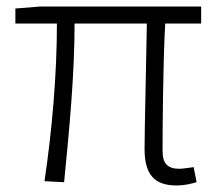

<svg xmlns="http://www.w3.org/2000/svg" viewBox="-20 -554 664 587"><path d="M519 13C545 13 564 8 581 3L572 -43C550 -40 537 -38 528 -38C493 -38 477 -54 477 -92C477 -155 478 -348 485 -482H595V-534H102L27 -528V-482H154C154 -326 139 -154 116 0L176 3C191 -150 208 -322 208 -482H429C427 -352 422 -164 422 -98C422 -22 451 13 519 13Z"/></svg>

Font: Noto Sans KR Light
Style: Regular
Weight: 300
Designer: Ryoko NISHIZUKA 西塚涼子 (kana, bopomofo & ideographs); Paul D. Hunt (Latin, Greek & Cyrillic); Sandoll Communications 산돌커뮤니
Foundry: Adobe
Version: Version 2.004;hotconv 1.0.118;makeotfexe 2.5.65603